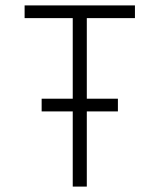

<svg xmlns="http://www.w3.org/2000/svg" viewBox="-20 -690 590 710"><path d="M249 0V-278H134V-325H249V-623H71V-670H479V-623H301V-325H416V-278H301V0Z"/></svg>

Font: Lode Dark Term
Style: Regular
Weight: 400
Monospace: yes
Designer: Belleve Invis
Foundry: Belleve Invis
Version: Version 29.2.0